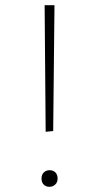

<svg xmlns="http://www.w3.org/2000/svg" viewBox="-20 -713 382 740"><path d="M156 -205 152 -693H190L185 -208ZM140 -25Q140 -40 149 -48.5Q158 -57 171 -57Q185 -57 193.5 -48.5Q202 -40 202 -25Q202 -10 192.5 -1.5Q183 7 171 7Q157 7 148.5 -1.5Q140 -10 140 -25Z"/></svg>

Font: Bitter Thin ExtraLight
Style: Regular
Weight: 250
Version: Version 2.002